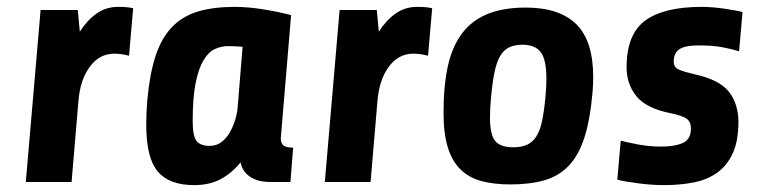

<svg xmlns="http://www.w3.org/2000/svg" viewBox="-20 -529 2202 558"><path d="M55 0 98 -500H206L212 -437Q233 -470 260.5 -489.5Q288 -509 323 -509Q339 -509 349 -508Q359 -507 367 -505L355 -367Q333 -373 312 -373Q269 -373 241 -335Q213 -297 208 -236L188 0Z M408 -237Q415 -314 432 -366Q449 -418 479.5 -450Q510 -482 555 -495.5Q600 -509 662 -509Q702 -509 747.5 -501.5Q793 -494 826 -485L796 -127Q796 -114 803 -107Q810 -100 832 -100L824 0H766Q755 0 741.5 -2Q728 -4 715 -10.5Q702 -17 692.5 -28Q683 -39 679 -57Q654 -26 621.5 -8.5Q589 9 544 9Q472 9 438.5 -30.5Q405 -70 405 -167Q405 -200 408 -237ZM589 -105Q609 -105 623.5 -116Q638 -127 648 -144.5Q658 -162 664 -182.5Q670 -203 671 -221L685 -393Q674 -394 663 -394.5Q652 -395 643 -395Q623 -395 604.5 -386.5Q586 -378 571.5 -354Q557 -330 548.5 -287.5Q540 -245 540 -177Q540 -133 551.5 -119Q563 -105 589 -105Z M924 0 967 -500H1075L1081 -437Q1102 -470 1129.5 -489.5Q1157 -509 1192 -509Q1208 -509 1218 -508Q1228 -507 1236 -505L1224 -367Q1202 -373 1181 -373Q1138 -373 1110 -335Q1082 -297 1077 -236L1057 0Z M1704 -305Q1704 -294 1703.5 -283Q1703 -272 1702 -260Q1695 -181 1678.5 -129.5Q1662 -78 1633 -47.5Q1604 -17 1562 -5Q1520 7 1463 7Q1416 7 1380 -2.5Q1344 -12 1319 -36Q1294 -60 1281.5 -100.5Q1269 -141 1269 -202Q1269 -281 1282 -338.5Q1295 -396 1324 -433.5Q1353 -471 1398.5 -489Q1444 -507 1508 -507Q1606 -507 1655 -458.5Q1704 -410 1704 -305ZM1565 -245Q1568 -277 1568 -300Q1568 -356 1551.5 -377.5Q1535 -399 1498 -399Q1476 -399 1460 -391.5Q1444 -384 1433.5 -366Q1423 -348 1417 -318.5Q1411 -289 1407 -245Q1404 -212 1404 -188Q1404 -138 1419 -119.5Q1434 -101 1472 -101Q1495 -101 1511 -108Q1527 -115 1538 -131.5Q1549 -148 1555 -175.5Q1561 -203 1565 -245Z M2126 -175Q2126 -120 2110 -84.5Q2094 -49 2065.5 -28Q2037 -7 1997 1Q1957 9 1910 9Q1891 9 1871 7.5Q1851 6 1833 3.5Q1815 1 1799.5 -1.5Q1784 -4 1774 -7L1784 -120Q1804 -115 1835.5 -109Q1867 -103 1902 -103Q1941 -103 1964.5 -113.5Q1988 -124 1988 -156Q1988 -175 1975.5 -184Q1963 -193 1929 -200Q1858 -214 1829.5 -249.5Q1801 -285 1801 -333Q1801 -430 1855.5 -469.5Q1910 -509 2019 -509Q2035 -509 2053 -507.5Q2071 -506 2087.5 -503.5Q2104 -501 2117.5 -498.5Q2131 -496 2138 -494L2128 -380Q2105 -387 2078 -392Q2051 -397 2010 -397Q1971 -397 1954.5 -386Q1938 -375 1938 -350Q1938 -333 1953.5 -326.5Q1969 -320 1999 -313Q2072 -297 2099 -261.5Q2126 -226 2126 -175Z"/></svg>

Font: Share
Style: Bold Italic
Weight: 700
Designer: Ralph du Carrois
Version: Version 1.002